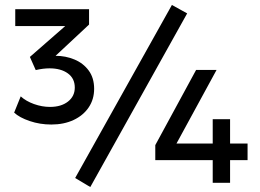

<svg xmlns="http://www.w3.org/2000/svg" viewBox="-20 -737 1048 774"><path d="M187 -235Q141 -235 99.8 -249Q58.5 -263 37 -283L63.5 -348.5Q85 -329 117.2 -317.5Q149.5 -306 181.5 -306Q226.5 -306 254 -327.5Q281.5 -349 281.5 -384Q281.5 -421 253.5 -441.2Q225.5 -461.5 179.5 -461.5Q167.5 -461.5 153.2 -459.8Q139 -458 124 -454.5L100.5 -507.5L243 -632H41.5V-700H339V-638L204 -512Q244.5 -512 280 -497.2Q315.5 -482.5 337.5 -452.8Q359.5 -423 359.5 -379Q359.5 -336.5 337.5 -304Q315.5 -271.5 276.5 -253.2Q237.5 -235 187 -235ZM837.5 0V-91.5H606V-152L770.5 -455H853L691.5 -158.5H837.5V-256.5H907.5V-158.5H978V-91.5H907.5V0ZM344 17 283 -19.5 673 -717 734.5 -683Z"/></svg>

Font: Geologica Cursive
Style: Regular
Weight: 400
Designer: Sindre Bremnes, Frode Helland
Foundry: Monokrom Skriftforlag AS
Version: Version 1.010;gftools[0.9.28]